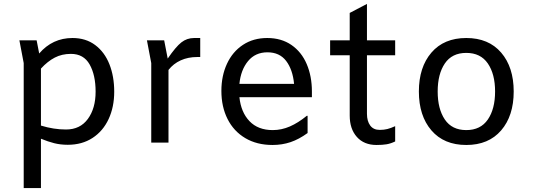

<svg xmlns="http://www.w3.org/2000/svg" viewBox="-20 -728 2720 980"><path d="M563 -260Q563 -182 534.5 -120.5Q506 -59 452.5 -24Q399 11 326 11Q289 11 257 3Q225 -5 189 -20V232H101V-406L79 -522H167L180 -455Q248 -534 350 -534Q418 -534 466 -498Q514 -462 538.5 -400Q563 -338 563 -260ZM468 -260Q468 -345 437.5 -399Q407 -453 342 -453Q296 -453 259.5 -434Q223 -415 189 -378V-87Q254 -67 317 -67Q389 -67 428.5 -121Q468 -175 468 -260Z M1002 -534V-437H987Q940 -437 902.5 -420Q865 -403 840 -371V0H752V-406L730 -522H818L836 -429Q877 -489 905.5 -511.5Q934 -534 971 -534Z M1572 -232H1202Q1210 -155 1253.5 -109.5Q1297 -64 1372 -64Q1417 -64 1459.5 -82.5Q1502 -101 1546 -137H1550V-49Q1506 -17 1463 -2.5Q1420 12 1371 12Q1291 12 1232 -23Q1173 -58 1141.5 -120.5Q1110 -183 1110 -264Q1110 -341 1138.5 -402.5Q1167 -464 1220 -499Q1273 -534 1344 -534Q1416 -534 1467.5 -498.5Q1519 -463 1545.5 -401Q1572 -339 1572 -261ZM1202 -300H1481Q1474 -373 1440.5 -417Q1407 -461 1345 -461Q1283 -461 1246 -416Q1209 -371 1202 -300Z M1853 -522H1997V-446H1853V-147Q1853 -110 1869.5 -87.5Q1886 -65 1918 -65Q1940 -65 1957.5 -69.5Q1975 -74 1997 -84V-6Q1974 5 1953 8.5Q1932 12 1902 12Q1838 12 1801.5 -29Q1765 -70 1765 -138V-446H1665V-522H1765V-662L1853 -708Z M2118 -261Q2118 -385 2182 -459.5Q2246 -534 2360 -534Q2474 -534 2538 -459.5Q2602 -385 2602 -261Q2602 -137 2538 -62.5Q2474 12 2360 12Q2246 12 2182 -62.5Q2118 -137 2118 -261ZM2507 -261Q2507 -350 2470 -404Q2433 -458 2360 -458Q2287 -458 2250.5 -404Q2214 -350 2214 -261Q2214 -172 2250.5 -118Q2287 -64 2360 -64Q2433 -64 2470 -118Q2507 -172 2507 -261Z"/></svg>

Font: Amiko
Style: Regular
Weight: 400
Designer: Pablo Impallari, Rodrigo Fuenzalida, Andres Torresi
Foundry: Impallari Type
Version: Version 1.001; ttfautohint (v1.3)